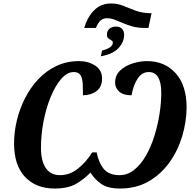

<svg xmlns="http://www.w3.org/2000/svg" viewBox="-20 -1076 1115 1106"><path d="M465 -915Q483 -977 522 -1016.5Q561 -1056 620 -1056Q657 -1056 690 -1042.5Q723 -1029 760 -1015Q797 -1001 845 -1000H853L835 -915H815Q775 -915 744 -923.5Q713 -932 688 -943Q663 -954 640.5 -962.5Q618 -971 595 -971Q575 -971 560 -958.5Q545 -946 532 -915ZM568 -785Q597 -792 613.5 -803.5Q630 -815 630 -830Q630 -839 621.5 -843.5Q613 -848 604.5 -854.5Q596 -861 596 -876Q596 -899 611 -911Q626 -923 648 -923Q670 -923 682.5 -910.5Q695 -898 695 -875Q695 -833 661.5 -798Q628 -763 561 -752ZM295 10Q187 10 124 -57Q61 -124 61 -250Q61 -315 77 -382Q93 -449 124 -510Q155 -571 200.5 -619.5Q246 -668 305 -696Q364 -724 436 -724Q489 -724 528.5 -698Q568 -672 568 -624Q568 -576 537 -552Q506 -528 458 -527Q458 -562 456.5 -593Q455 -624 444 -642.5Q433 -661 405 -661Q367 -661 333 -622Q299 -583 272.5 -519Q246 -455 231 -378Q216 -301 216 -224Q216 -150 243.5 -108.5Q271 -67 326 -67Q382 -67 429.5 -105Q477 -143 511 -198H537Q547 -142 576.5 -104.5Q606 -67 669 -67Q715 -67 753.5 -98Q792 -129 821 -180Q850 -231 869.5 -293.5Q889 -356 899 -420.5Q909 -485 909 -540Q909 -661 837 -661Q798 -661 773 -623.5Q748 -586 738 -527Q690 -527 666.5 -548.5Q643 -570 643 -599Q643 -642 672 -669.5Q701 -697 743.5 -710.5Q786 -724 826 -724Q930 -724 992.5 -653.5Q1055 -583 1055 -457Q1054 -372 1029 -289.5Q1004 -207 955 -139Q906 -71 835 -30.5Q764 10 671 10Q602 10 564 -16Q526 -42 501 -82Q466 -45 419 -17.5Q372 10 295 10Z"/></svg>

Font: Noto Serif SemiCondensed
Style: Bold Italic
Weight: 700
Width: 4
Italic angle: -12°
Designer: Monotype Design Team
Foundry: Monotype Imaging Inc.
Version: Version 2.014